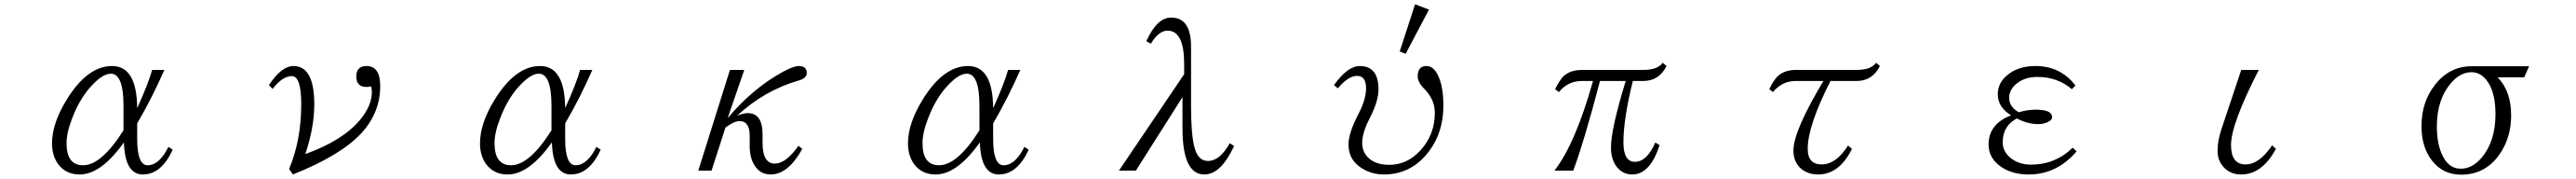

<svg xmlns="http://www.w3.org/2000/svg" viewBox="-20 -850 12040 835"><path d="M787.1 -151.4Q733.4 -36.1 647.9 -36.1Q563.5 -36.1 559.1 -186Q452.6 -36.1 352.1 -36.1Q288.1 -36.1 252 -84Q223.1 -124 223.1 -181.2Q223.1 -273.4 290 -382.3Q387.2 -542 503.9 -542Q619.6 -542 621.1 -345.2Q673.8 -461.9 690.9 -523.9H748Q691.9 -395.5 621.1 -274.4V-202.1Q621.1 -79.1 669.9 -79.1Q724.6 -79.1 767.1 -165ZM557.1 -242.2V-356Q557.1 -506.3 498 -506.3Q455.6 -506.3 395 -435.5Q349.1 -380.4 318.8 -302.2Q291 -232.9 291 -182.1Q291 -79.1 368.2 -79.1Q454.1 -79.1 557.1 -242.2Z M1236.8 -453.1Q1295.4 -542 1351.6 -542Q1448.7 -542 1448.7 -363.3Q1448.7 -255.9 1406.7 -131.3Q1582.5 -194.3 1663.6 -292Q1717.8 -358.4 1717.8 -420.4Q1717.8 -429.7 1714.8 -447.3Q1700.2 -444.3 1692.9 -444.3Q1645 -444.3 1645 -493.2Q1645 -542 1692.9 -542Q1756.8 -542 1756.8 -448.2Q1756.8 -324.7 1668.9 -229Q1571.8 -124.5 1348.6 -36.1L1331.1 -62Q1387.7 -195.8 1387.7 -364.3Q1387.7 -495.1 1343.8 -495.1Q1300.3 -495.1 1253.9 -435.1Z M2787.1 -151.4Q2733.4 -36.1 2647.9 -36.1Q2563.5 -36.1 2559.1 -186Q2452.6 -36.1 2352.1 -36.1Q2288.1 -36.1 2252 -84Q2223.1 -124 2223.1 -181.2Q2223.1 -273.4 2290 -382.3Q2387.2 -542 2503.9 -542Q2619.6 -542 2621.1 -345.2Q2673.8 -461.9 2690.9 -523.9H2748Q2691.9 -395.5 2621.1 -274.4V-202.1Q2621.1 -79.1 2669.9 -79.1Q2724.6 -79.1 2767.1 -165ZM2557.1 -242.2V-356Q2557.1 -506.3 2498 -506.3Q2455.6 -506.3 2395 -435.5Q2349.1 -380.4 2318.8 -302.2Q2291 -232.9 2291 -182.1Q2291 -79.1 2368.2 -79.1Q2454.1 -79.1 2557.1 -242.2Z M3458 -523.9 3380.4 -298.8Q3497.1 -437.5 3637.2 -514.2Q3689 -542 3711.4 -542Q3750 -542 3750 -509.8Q3750 -485.4 3714.4 -475.1Q3552.2 -428.7 3424.3 -310.1Q3454.1 -322.3 3474.1 -322.3Q3543.5 -322.3 3543.5 -224.1V-183.1Q3543.5 -86.9 3601.1 -86.9Q3652.3 -86.9 3711.4 -169.9L3729 -155.3Q3663.1 -36.1 3581.1 -36.1Q3531.2 -36.1 3504.4 -81.1Q3483.4 -115.7 3483.4 -168.9V-216.3Q3483.4 -285.2 3436 -285.2Q3410.6 -285.2 3370.1 -254.9L3305.2 -54.2H3243.2L3391.1 -523.9Z M4787.1 -151.4Q4733.4 -36.1 4647.9 -36.1Q4563.5 -36.1 4559.1 -186Q4452.6 -36.1 4352.1 -36.1Q4288.1 -36.1 4252 -84Q4223.1 -124 4223.1 -181.2Q4223.1 -273.4 4290 -382.3Q4387.2 -542 4503.9 -542Q4619.6 -542 4621.1 -345.2Q4673.8 -461.9 4690.9 -523.9H4748Q4691.9 -395.5 4621.1 -274.4V-202.1Q4621.1 -79.1 4669.9 -79.1Q4724.6 -79.1 4767.1 -165ZM4557.1 -242.2V-356Q4557.1 -506.3 4498 -506.3Q4455.6 -506.3 4395 -435.5Q4349.1 -380.4 4318.8 -302.2Q4291 -232.9 4291 -182.1Q4291 -79.1 4368.2 -79.1Q4454.1 -79.1 4557.1 -242.2Z M5513.7 -503.9V-551.8Q5513.7 -707 5436 -707Q5395 -707 5357.9 -646L5336.9 -657.7Q5386.7 -768.1 5452.6 -768.1Q5545.9 -768.1 5545.9 -632.8V-354Q5545.9 -226.1 5561 -166Q5577.1 -99.1 5625 -99.1Q5680.2 -99.1 5727.1 -182.1L5747.1 -168.9Q5685.5 -36.1 5607.9 -36.1Q5505.9 -36.1 5505.9 -252V-397L5288.1 -54.2H5209Z M6213.9 -453.1Q6277.3 -542 6334 -542Q6421.9 -542 6421.9 -433.1Q6421.9 -377.9 6380.9 -298.8Q6345.7 -230.5 6345.7 -184.1Q6345.7 -138.7 6377.9 -110.8Q6412.1 -81.1 6472.7 -81.1Q6556.2 -81.1 6618.2 -148.9Q6685.1 -222.2 6685.1 -323.2Q6685.1 -384.3 6638.2 -433.1Q6605 -465.8 6605 -493.2Q6605 -542 6646 -542Q6678.2 -542 6699.2 -500Q6725.1 -448.2 6725.1 -356.9Q6725.1 -234.4 6659.2 -146Q6577.6 -36.1 6446.8 -36.1Q6399.9 -36.1 6359.9 -56.2Q6281.7 -95.2 6281.7 -176.3Q6281.7 -229.5 6328.6 -319.3Q6363.8 -386.2 6363.8 -438Q6363.8 -496.1 6321.8 -496.1Q6280.8 -496.1 6231.9 -438ZM6592.8 -830.1 6657.7 -805.2 6548.8 -599.1 6521 -609.9Z M7247.1 -434.1Q7268.1 -476.1 7286.1 -494.1Q7317.4 -523.9 7375 -523.9H7660.2Q7726.1 -523.9 7750 -557.1L7768.1 -542Q7732.4 -472.2 7659.2 -472.2H7610.4Q7566.4 -294.4 7566.4 -186Q7566.4 -95.2 7620.1 -95.2Q7676.3 -95.2 7715.3 -185.1L7735.4 -173.3Q7691.4 -36.1 7607.4 -36.1Q7560.1 -36.1 7531.2 -77.1Q7508.3 -110.8 7508.3 -162.1Q7508.3 -248.5 7577.1 -472.2H7457Q7381.8 -187 7332 -54.2H7244.1Q7341.8 -179.2 7424.3 -472.2H7373Q7306.6 -472.2 7265.1 -420.4Z M8248 -434.1Q8267.6 -474.6 8285.2 -492.2Q8316.9 -523.9 8374 -523.9H8657.2Q8723.1 -523.9 8747.1 -557.1L8765.1 -542Q8729.5 -472.2 8656.2 -472.2H8534.2Q8427.7 -264.6 8427.7 -155.3Q8427.7 -83 8492.7 -83Q8560.5 -83 8616.2 -171.4L8634.3 -155.3Q8575.2 -36.1 8476.1 -36.1Q8430.2 -36.1 8397.9 -62Q8360.8 -93.3 8360.8 -147.9Q8360.8 -238.8 8501 -472.2H8371.1Q8308.1 -472.2 8265.1 -420.4Z M9684.1 -144Q9592.3 -36.1 9460 -36.1Q9389.2 -36.1 9338.9 -66.9Q9272.9 -107.4 9272.9 -176.3Q9272.9 -271.5 9377.9 -312Q9315.9 -350.1 9315.9 -410.2Q9315.9 -467.8 9367.2 -504.9Q9416 -542 9492.2 -542Q9608.9 -542 9678.7 -451.2L9662.1 -434.1Q9594.2 -491.2 9501 -491.2Q9435.5 -491.2 9395 -452.1Q9369.1 -426.3 9369.1 -393.1Q9369.1 -351.6 9414.1 -326.2Q9453.1 -338.4 9493.7 -338.4Q9569.8 -338.4 9569.8 -303.2Q9569.8 -294.4 9560.1 -287.1Q9538.1 -271 9504.9 -271Q9455.6 -271 9404.8 -297.4Q9338.9 -262.7 9338.9 -186Q9338.9 -146 9371.1 -117.2Q9410.6 -82 9470.7 -82Q9584 -82 9666 -161.1Z M10453.6 -523.9H10535.6Q10405.8 -271.5 10405.8 -173.8Q10405.8 -83 10473.6 -83Q10537.6 -83 10597.7 -171.9L10615.7 -155.8Q10551.3 -36.1 10452.6 -36.1Q10404.3 -36.1 10372.6 -68.8Q10342.8 -100.6 10342.8 -146Q10342.8 -191.4 10359.9 -244.1Z M11775.9 -489.3H11651.9Q11714.8 -424.8 11714.8 -312Q11714.8 -215.3 11668 -141.1Q11600.6 -35.2 11481 -35.2Q11396 -35.2 11344.7 -101.1Q11295.9 -163.6 11295.9 -262.2Q11295.9 -374.5 11358.9 -454.1Q11426.3 -541 11530.8 -541H11798.8ZM11529.8 -513.2Q11477.1 -513.2 11433.6 -462.4Q11367.7 -385.7 11367.7 -260.3Q11367.7 -187 11388.7 -136.2Q11418.5 -63 11479.5 -63Q11531.7 -63 11575.7 -112.8Q11641.6 -189.5 11641.6 -316.9Q11641.6 -413.6 11607.4 -465.3Q11576.2 -513.2 11529.8 -513.2Z"/></svg>

Font: I.Ming
Style: Regular
Weight: 400
Designer: Ichiten Fonts Project
Version: Version 5.10 Mar 24, 2018